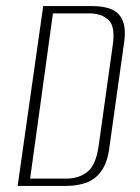

<svg xmlns="http://www.w3.org/2000/svg" viewBox="-20 -611 460 631"><path d="M38 0 122 -591H284Q321 -591 346.5 -580.5Q372 -570 383.5 -542.5Q395 -515 387 -465L340 -130Q334 -78 313.5 -49.5Q293 -21 263.5 -10.5Q234 0 197 0ZM79 -24H198Q239 -24 267 -46Q295 -68 304 -130L350 -459Q360 -522 337.5 -544.5Q315 -567 274 -567H154Z"/></svg>

Font: Alumni Sans Thin ExtraLight
Style: Italic
Weight: 250
Italic angle: -8°
Version: Version 1.016